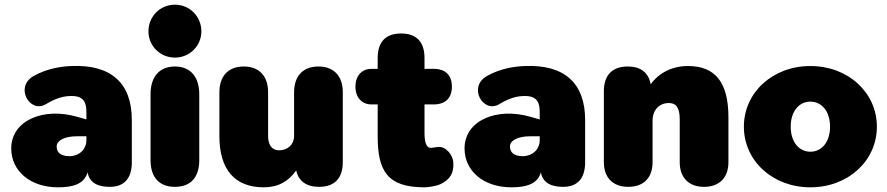

<svg xmlns="http://www.w3.org/2000/svg" viewBox="-20 -788 3789 820"><path d="M228 12C294 12 340 -3 354 -52C363 -2 406 10 449 10C511 10 543 -27 543 -95V-276C543 -434 453 -513 286 -506C251 -505 184 -498 123 -463C41 -416 108 -302 176 -343C224 -372 256 -378 286 -378C341 -378 349 -346 349 -308V-278L310 -289C166 -331 28 -274 28 -154C28 -58 109 12 228 12ZM222 -162C222 -189 257 -206 309 -206H349V-190C349 -148 316 -121 277 -121C238 -121 222 -138 222 -162Z M727 10C795 10 831 -31 831 -104V-386C831 -459 794 -504 727 -504C660 -504 623 -459 623 -386V-104C623 -31 660 10 727 10ZM727 -542C790 -542 840 -592 840 -654C840 -718 790 -768 727 -768C664 -768 614 -718 614 -654C614 -592 664 -542 727 -542Z M1107 12C1168 12 1213 -14 1245 -60C1255 -14 1289 10 1343 10C1409 10 1444 -27 1444 -95V-394C1444 -462 1407 -504 1340 -504C1273 -504 1236 -462 1236 -394V-207C1236 -171 1209 -146 1172 -146C1140 -146 1125 -171 1125 -207V-394C1125 -462 1088 -504 1021 -504C954 -504 917 -462 917 -394V-207C917 -63 983 12 1107 12Z M1793 12C1804 12 1840 8 1860 -1C1903 -21 1919 -50 1916 -94C1914 -128 1882 -166 1848 -160L1826 -157C1800 -152 1793 -181 1793 -221V-342H1832C1882 -342 1910 -369 1910 -418C1910 -467 1882 -494 1832 -494H1793V-540C1793 -608 1760 -645 1693 -645C1626 -645 1593 -608 1593 -540V-494H1566C1528 -494 1498 -467 1498 -418C1498 -369 1528 -342 1566 -342H1593V-207C1593 -59 1633 12 1793 12Z M2164 12C2230 12 2276 -3 2290 -52C2299 -2 2342 10 2385 10C2447 10 2479 -27 2479 -95V-276C2479 -434 2389 -513 2222 -506C2187 -505 2120 -498 2059 -463C1977 -416 2044 -302 2112 -343C2160 -372 2192 -378 2222 -378C2277 -378 2285 -346 2285 -308V-278L2246 -289C2102 -331 1964 -274 1964 -154C1964 -58 2045 12 2164 12ZM2158 -162C2158 -189 2193 -206 2245 -206H2285V-190C2285 -148 2252 -121 2213 -121C2174 -121 2158 -138 2158 -162Z M2663 10C2731 10 2767 -31 2767 -95V-272C2767 -318 2795 -348 2837 -348C2866 -348 2883 -330 2883 -279V-95C2883 -31 2920 10 2987 10C3054 10 3091 -31 3091 -95V-287C3091 -436 3035 -506 2918 -506C2851 -506 2794 -477 2759 -428C2750 -478 2716 -504 2661 -504C2595 -504 2559 -467 2559 -399V-95C2559 -31 2596 10 2663 10Z M3441 12C3602 12 3725 -101 3725 -247C3725 -393 3602 -506 3441 -506C3280 -506 3157 -393 3157 -247C3157 -101 3280 12 3441 12ZM3441 -140C3393 -140 3357 -181 3357 -247C3357 -313 3393 -354 3441 -354C3489 -354 3525 -313 3525 -247C3525 -181 3489 -140 3441 -140Z"/></svg>

Font: SN Pro Black
Style: Regular
Weight: 900
Designer: Tobias Whetton
Foundry: Supernotes
Version: Version 1.001;Glyphs 3.2 (3249)